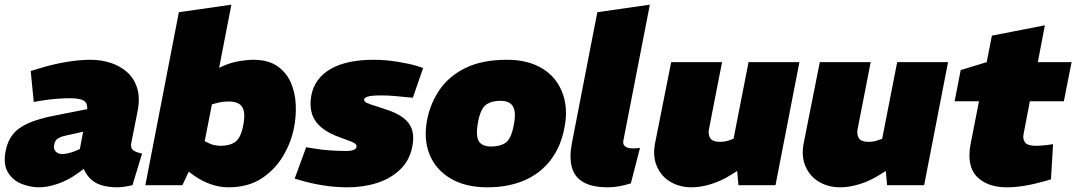

<svg xmlns="http://www.w3.org/2000/svg" viewBox="-39 -790 4591 819"><path d="M526 0Q508 4 491 6.5Q474 9 463 9Q379 9 343 -31Q307 -71 308 -126L301 -151L331 -309Q338 -344 322.5 -357.5Q307 -371 259 -371Q228 -371 195 -368Q162 -365 127 -359L105 -355L92 -487L131 -499Q187 -516 243 -525.5Q299 -535 348 -535Q392 -535 432.5 -522Q473 -509 503 -482.5Q533 -456 546 -414.5Q559 -373 548 -316L521 -180Q517 -160 527.5 -150.5Q538 -141 567 -135ZM128 9Q90 9 52.5 -6Q15 -21 -5.5 -55.5Q-26 -90 -15 -146Q-7 -188 15.5 -216.5Q38 -245 82 -264.5Q126 -284 199 -298L341 -326L320 -229L243 -212Q224 -208 213.5 -202.5Q203 -197 198.5 -190Q194 -183 192 -173Q188 -155 198.5 -144Q209 -133 225 -133Q237 -133 252.5 -136.5Q268 -140 285 -147L312 -159L346 -90L293 -51Q253 -22 209 -6.5Q165 9 128 9Z M935 9Q897 9 859 -4.5Q821 -18 789 -41L749 -70L830 -190L848 -181Q861 -174 875.5 -171Q890 -168 902 -168Q942 -168 965.5 -185.5Q989 -203 999 -258Q1006 -295 1001 -316.5Q996 -338 980 -347.5Q964 -357 938 -357Q924 -357 911.5 -355.5Q899 -354 888 -351L865 -345L824 -136L786 -100L739 0H581L724 -738L948 -770L881 -425L831 -472L912 -508Q942 -522 978 -528.5Q1014 -535 1041 -535Q1104 -535 1143 -508.5Q1182 -482 1201 -439Q1220 -396 1222.5 -345Q1225 -294 1215 -245Q1203 -182 1168 -123.5Q1133 -65 1075.5 -28Q1018 9 935 9Z M1444 9Q1393 9 1341 1Q1289 -7 1239 -22L1218 -28L1267 -162L1291 -158Q1332 -151 1368 -148.5Q1404 -146 1438 -146Q1459 -146 1470.5 -151Q1482 -156 1482 -166Q1482 -171 1478 -175.5Q1474 -180 1459.5 -186Q1445 -192 1414 -203Q1364 -220 1333 -245.5Q1302 -271 1291.5 -305.5Q1281 -340 1289 -383Q1303 -456 1371 -495.5Q1439 -535 1555 -535Q1606 -535 1657.5 -526.5Q1709 -518 1738 -509L1766 -500L1722 -373L1702 -375Q1673 -378 1643.5 -380.5Q1614 -383 1588 -383Q1546 -383 1530 -378Q1514 -373 1514 -365Q1514 -360 1519 -355.5Q1524 -351 1542.5 -344.5Q1561 -338 1602 -325Q1654 -309 1682.5 -286.5Q1711 -264 1719.5 -233Q1728 -202 1719 -161Q1707 -104 1667 -66Q1627 -28 1569 -9.5Q1511 9 1444 9Z M2040 9Q1946 9 1882.5 -29Q1819 -67 1793 -132Q1767 -197 1783 -279Q1797 -351 1837.5 -409Q1878 -467 1948.5 -501Q2019 -535 2123 -535Q2193 -535 2244.5 -513Q2296 -491 2327.5 -451.5Q2359 -412 2370 -360Q2381 -308 2369 -247Q2354 -165 2310 -107.5Q2266 -50 2197.5 -20.5Q2129 9 2040 9ZM2056 -165Q2094 -165 2117.5 -181Q2141 -197 2152 -254Q2160 -293 2156 -316Q2152 -339 2137 -349.5Q2122 -360 2096 -360Q2058 -360 2034.5 -343.5Q2011 -327 2000 -269Q1993 -231 1996.5 -208Q2000 -185 2015.5 -175Q2031 -165 2056 -165Z M2652 -8Q2631 -1 2605 4Q2579 9 2555 9Q2488 9 2450 -12.5Q2412 -34 2400.5 -76Q2389 -118 2400 -177L2509 -738L2733 -770L2620 -190Q2617 -174 2627.5 -165.5Q2638 -157 2661 -157Q2668 -157 2675.5 -157.5Q2683 -158 2691 -159Z M2911 9Q2860 9 2820.5 -14.5Q2781 -38 2762.5 -81.5Q2744 -125 2756 -183L2824 -525H3041L2985 -238Q2981 -215 2991 -200Q3001 -185 3032 -185Q3043 -185 3052 -186.5Q3061 -188 3070 -191L3090 -198L3154 -525H3371L3269 0H3111L3102 -100L3143 -84L3082 -46Q3038 -18 2993.5 -4.5Q2949 9 2911 9Z M3545 9Q3494 9 3454.5 -14.5Q3415 -38 3396.5 -81.5Q3378 -125 3390 -183L3458 -525H3675L3619 -238Q3615 -215 3625 -200Q3635 -185 3666 -185Q3677 -185 3686 -186.5Q3695 -188 3704 -191L3724 -198L3788 -525H4005L3903 0H3745L3736 -100L3777 -84L3716 -46Q3672 -18 3627.5 -4.5Q3583 9 3545 9Z M4256 9Q4172 9 4127.5 -37Q4083 -83 4102 -180L4137 -358H4033L4059 -491L4170 -525L4192 -638L4418 -682L4388 -525H4532L4499 -358H4354L4327 -217Q4323 -197 4333.5 -182.5Q4344 -168 4381 -168Q4391 -168 4402 -169Q4413 -170 4424 -171L4453 -175L4444 -25L4420 -18Q4375 -5 4333.5 2Q4292 9 4256 9Z"/></svg>

Font: REM Black
Style: Italic
Weight: 900
Italic angle: -11°
Designer: Octavio Pardo
Foundry: Ashler Design
Version: Version 1.005;gftools[0.9.28]